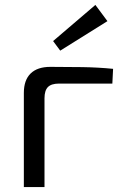

<svg xmlns="http://www.w3.org/2000/svg" viewBox="-20 -761 502 781"><path d="M185 -489Q249 -489 314.5 -488Q380 -487 440 -481L437 -421H220Q189 -421 175 -407Q161 -393 161 -361V0H77V-383Q77 -435 104.5 -462Q132 -489 185 -489ZM368 -741 417 -675 225 -555 196 -594Z"/></svg>

Font: Exo 2
Style: Regular
Weight: 400
Designer: Natanael Gama
Foundry: Natanael Gama
Version: Version 2.010